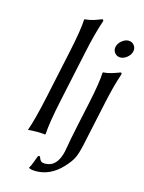

<svg xmlns="http://www.w3.org/2000/svg" viewBox="-133 -776 800 1067"><g transform="rotate(15 266.5 -242.5)"><path d="M438 -534.4Q425.8 -549.8 430.2 -569.8Q434.6 -589.8 453.4 -605.5Q472.2 -621.1 492.2 -621.1Q512.2 -621.1 524.4 -605.5Q536.6 -589.8 532.2 -569.8Q527.8 -549.8 509 -534.4Q490.2 -519 470.2 -519Q450.2 -519 438 -534.4ZM309.6 63Q310.5 59.1 313.5 41.3Q316.4 23.4 323.2 -12.5Q330.1 -48.3 340.3 -96.2L370.1 -234.9Q396 -356.9 397.5 -411.1L399.9 -414.1Q411.6 -415 422.1 -416.7Q432.6 -418.5 443.4 -421.6Q454.1 -424.8 460.2 -426.8Q466.3 -428.7 478.5 -433.1L494.1 -439Q502.9 -439 501 -429.2Q476.6 -358.9 453.6 -251L399.4 2Q387.7 56.2 374.3 83Q360.8 109.9 328.6 144Q262.7 212.9 180.7 212.9Q152.3 212.9 140.6 205.1L140.1 202.1Q147.9 191.9 157.7 164.3Q167.5 136.7 171.9 127.9L182.1 127Q185.5 136.7 187 140.1Q188.5 143.6 192.6 149.4Q196.8 155.3 203.1 157.2Q209.5 159.2 219.2 159.2Q288.6 159.2 309.6 63ZM132.3 -200.2 192.4 -481.9Q220.2 -613.8 222.2 -669.9L225.1 -672.9Q239.7 -673.8 254.4 -677Q269 -680.2 276.1 -682.4Q283.2 -684.6 299.8 -690.9Q316.4 -697.3 319.3 -698.2Q328.1 -698.2 326.2 -688Q299.3 -608.4 276.4 -500L212.4 -200.2Q184.1 -66.9 180.2 0L177.2 2.9Q164.1 0 129.9 0Q114.3 0 102.1 0.7Q89.8 1.5 85 2L80.6 2.9L80.1 0Q102.5 -61.5 132.3 -200.2Z"/></g></svg>

Font: Linux Biolinum G
Style: Italic
Weight: 400
Italic angle: -12°
Designer: Philipp H. Poll
Foundry: Philipp H. Poll
Version: Version 0.5.1